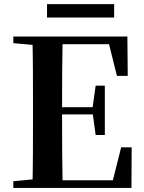

<svg xmlns="http://www.w3.org/2000/svg" viewBox="-20 -919 706 939"><path d="M210 -833.1V-898.8H538.2V-833.1ZM45.1 0V-32.6L198.2 -47.3H212.6V0ZM138.6 0Q140.6 -85.2 141 -171.8Q141.4 -258.5 141.4 -346.1V-393.6Q141.4 -481.3 141 -567.7Q140.6 -654.1 138.6 -740.5H286.3Q284.6 -655.6 284.1 -567.7Q283.6 -479.8 283.6 -387.2V-359.2Q283.6 -263 284.1 -174.8Q284.6 -86.6 286.3 0ZM212.6 0V-37.4H595.3L523.6 -3.7L572.5 -198.6H623.9L622.9 0ZM212.6 -359.5V-394.7H458.6V-359.5ZM447.8 -258.7 432.6 -369.7V-390.7L447.8 -500.1H492.7V-258.7ZM45.1 -707.9V-740.5H212.6V-694.2H198.2ZM551.8 -548 504.4 -738.1 574.9 -702.9H212.6V-740.5H603L604.7 -548Z"/></svg>

Font: Noto Serif TC
Style: Regular
Weight: 200
Designer: Ryoko NISHIZUKA 西塚涼子 (kana & ideographs); Frank Grießhammer (Latin, Greek & Cyrillic); Wenlong ZHANG 张文龙 (bopomofo); San
Foundry: Adobe
Version: Version 2.001;hotconv 1.1.0;makeotfexe 2.6.0